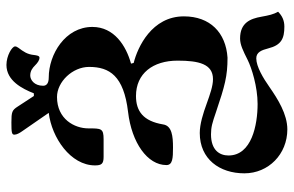

<svg xmlns="http://www.w3.org/2000/svg" viewBox="-174 -470 890 581"><g transform="rotate(-90 270.5 -179.0)"><path d="M37 116C37 189 95 246 170 246C216 246 262 217 298 192C325 173 360 152 385 152C404 152 410 169 415 188C425 228 445 237 481 237C500 237 514 230 526 218C518 204 515 190 511 168C505 133 492 103 445 103C426 103 408 112 380 126C356 138 299 156 247 156C183 156 91 138 91 68C91 41 107 15 155 15C177 15 190 19 222 30C302 57 331 65 387 65C463 60 512 12 512 -67C512 -164 419 -207 371 -219L369 -227C423 -242 480 -278 480 -344C480 -426 397 -476 327 -476C309 -476 302 -483 302 -493C302 -520 320 -532 333 -532C347 -532 356 -525 363 -518C371 -510 379 -504 387 -504C393 -504 394 -513 395 -520C397 -541 405 -552 417 -568C420 -572 421 -575 421 -578C421 -587 393 -604 365 -604C317 -604 293 -556 279 -521H271L239 -570C228 -587 223 -589 191 -589C161 -589 154 -588 154 -580C154 -573 159 -564 164 -557L220 -476C145 -467 61 -410 61 -336C61 -316 66 -310 87 -310H140C173 -310 173 -317 173 -356C173 -398 201 -451 268 -451C314 -451 359 -404 359 -354C359 -292 332 -249 223 -236C129 -225 62 -177 62 -120C62 -101 83 -100 115 -100C149 -100 181 -103 185 -130C195 -190 225 -212 271 -212C339 -212 378 -161 378 -86C378 -22 368 21 322 21C301 21 276 12 248 2C218 -9 186 -19 159 -19C80 -19 37 41 37 116Z"/></g></svg>

Font: Monomakh Unicode
Style: Regular
Weight: 400
Version: Version 1.2